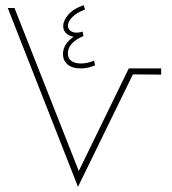

<svg xmlns="http://www.w3.org/2000/svg" viewBox="-20 -721 662 741"><path d="M602 -457V-433L493 -434L281 0L10 -690H36L284 -61L477 -457ZM347 -469Q320 -457 292 -457Q258 -457 240.5 -472.5Q223 -488 223 -512Q223 -551 264 -579Q247 -582 235.5 -592.5Q224 -603 224 -620Q224 -642 244 -665Q264 -688 303 -701L308 -684Q275 -672 258.5 -654.5Q242 -637 242 -622Q242 -610 251.5 -602.5Q261 -595 276 -595Q288 -595 299 -599L302 -582Q242 -556 242 -515Q242 -495 256 -485.5Q270 -476 292 -476Q317 -476 343 -487Z"/></svg>

Font: Noto Sans Arabic CondThin
Style: Regular
Weight: 250
Width: 3
Designer: Nadine Chahine
Foundry: Monotype Imaging Inc.
Version: Version 1.001